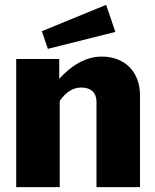

<svg xmlns="http://www.w3.org/2000/svg" viewBox="-20 -774 641 794"><path d="M47 0H227V-357C254 -394 281 -412 317 -412C356 -412 379 -390 379 -354V0H559V-380C559 -477 496 -540 401 -540C333 -540 274 -502 225 -448V-530H47ZM419 -754 153 -645 178 -572 457 -642Z"/></svg>

Font: Bisquit Text
Style: Bold
Weight: 800
Version: Version 1.004;Glyphs 3.2.3 (3260)